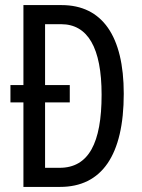

<svg xmlns="http://www.w3.org/2000/svg" viewBox="-20 -800 556 754"><path d="M222 -780H72V-466H21V-398H72V-66H216C380 -66 466 -191 466 -432C466 -659 381 -780 222 -780ZM220 -705C325 -705 379 -612 379 -428C379 -238 328 -141 214 -141H157V-398H254V-466H157V-705Z"/></svg>

Font: Noto Sans Malayalam UI ExtraCondensed
Style: Regular
Weight: 400
Width: 2
Designer: Jelle Bosma - Monotype Design Team
Foundry: Monotype Imaging Inc.
Version: Version 2.104